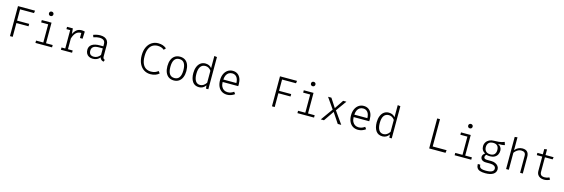

<svg xmlns="http://www.w3.org/2000/svg" viewBox="67 -2462 12789 4356"><g transform="rotate(15 6461.5 -284.0)"><path d="M543.1 -646.2H215.9V-381H501V-324.1H215.9V0H151.3V-704.6H551.8Z M976.9 -731.3Q976.9 -708.2 962.3 -693.3Q947.7 -678.5 923.6 -678.5Q900.5 -678.5 886.2 -693.3Q871.8 -708.2 871.8 -731.3Q871.8 -752.8 886.4 -767.4Q901 -782.1 923.6 -782.1Q947.7 -782.1 962.3 -767.4Q976.9 -752.8 976.9 -731.3ZM754.9 -538.5H983.6V-55.4H1140V0H749.7V-55.4H920V-483.1H754.9Z M1765.1 -538.5 1757.9 -369.2H1696.4V-474.4L1697.4 -487.7Q1693.3 -488.2 1684.6 -488.2Q1619 -488.2 1573.6 -443.3Q1528.2 -398.5 1499.5 -303.6V-53.3H1610.3V0H1348.2V-53.3H1435.9V-484.6H1348.2V-538.5H1484.6L1496.4 -409.2Q1530.3 -479.5 1575.4 -514.4Q1620.5 -549.2 1692.3 -549.2Q1711.3 -549.2 1726.9 -546.7Q1742.6 -544.1 1765.1 -538.5Z M2324.1 -106.2Q2324.1 -74.4 2334.9 -58.7Q2345.6 -43.1 2370.3 -35.9L2352.8 10.8Q2320 5.6 2296.7 -13.1Q2273.3 -31.8 2264.1 -66.7Q2235.9 -29.2 2193.6 -9.5Q2151.3 10.3 2097.9 10.3Q2045.1 10.3 2006.4 -10Q1967.7 -30.3 1947.2 -67.7Q1926.7 -105.1 1926.7 -155.4Q1926.7 -237.4 1990.8 -281Q2054.9 -324.6 2176.4 -324.6H2257.9V-376.9Q2257.9 -437.4 2223.3 -464.1Q2188.7 -490.8 2123.1 -490.8Q2061 -490.8 1985.1 -463.6L1966.7 -515.9Q2013.3 -533.3 2053.3 -540.8Q2093.3 -548.2 2132.3 -548.2Q2194.4 -548.2 2237.4 -527.2Q2280.5 -506.2 2302.3 -468.2Q2324.1 -430.3 2324.1 -379ZM2257.9 -122.1V-275.9H2168.7Q2077.4 -275.9 2037.2 -244.1Q1996.9 -212.3 1996.9 -153.3Q1996.9 -96.9 2024.9 -68.7Q2052.8 -40.5 2110.3 -40.5Q2153.8 -40.5 2192.3 -62.1Q2230.8 -83.6 2257.9 -122.1Z M3641.5 -648.2 3601.5 -602.6Q3568.2 -630.8 3531 -642.8Q3493.8 -654.9 3451.3 -654.9Q3385.1 -654.9 3333.1 -625.4Q3281 -595.9 3250 -528.5Q3219 -461 3219 -352.3Q3219 -245.6 3248.7 -178.2Q3278.5 -110.8 3329.7 -80.5Q3381 -50.3 3448.2 -50.3Q3504.1 -50.3 3543.6 -65.9Q3583.1 -81.5 3615.4 -108.2L3652.3 -61Q3619 -29.2 3568.5 -9.5Q3517.9 10.3 3449.2 10.3Q3365.1 10.3 3297.4 -32.1Q3229.7 -74.4 3190.3 -156.4Q3150.8 -238.5 3150.8 -352.3Q3150.8 -467.2 3190.5 -549Q3230.3 -630.8 3297.2 -672.6Q3364.1 -714.4 3444.1 -714.4Q3508.2 -714.4 3553.3 -698.5Q3598.5 -682.6 3641.5 -648.2Z M4222.6 -269.2Q4222.6 -188.2 4197.2 -124.9Q4171.8 -61.5 4121.5 -25.6Q4071.3 10.3 4000 10.3Q3927.7 10.3 3877.7 -24.4Q3827.7 -59 3802.6 -121.5Q3777.4 -184.1 3777.4 -268.2Q3777.4 -351.8 3802.8 -414.9Q3828.2 -477.9 3878.7 -513.1Q3929.2 -548.2 4001.5 -548.2Q4073.8 -548.2 4123.6 -514.4Q4173.3 -480.5 4197.9 -417.9Q4222.6 -355.4 4222.6 -269.2ZM3847.2 -268.2Q3847.2 -46.2 4000 -46.2Q4152.8 -46.2 4152.8 -269.2Q4152.8 -492.3 4001.5 -492.3Q3847.2 -492.3 3847.2 -268.2Z M4747.2 -765.1 4810.8 -756.4V0H4755.4L4747.2 -74.4Q4716.4 -30.3 4677.2 -10Q4637.9 10.3 4593.3 10.3Q4489.7 10.3 4437.9 -64.4Q4386.2 -139 4386.2 -267.7Q4386.2 -348.7 4411.3 -412.3Q4436.4 -475.9 4483.8 -512.1Q4531.3 -548.2 4596.4 -548.2Q4645.1 -548.2 4682.1 -531.3Q4719 -514.4 4747.2 -480.5ZM4457.9 -268.2Q4457.9 -161 4494.4 -103.1Q4530.8 -45.1 4601.5 -45.1Q4686.2 -45.1 4747.2 -136.9V-416.9Q4723.6 -453.3 4688.5 -473.3Q4653.3 -493.3 4612.3 -493.3Q4536.9 -493.3 4497.4 -436.2Q4457.9 -379 4457.9 -268.2Z M5081.5 -243.6Q5082.6 -178.5 5105.1 -134.6Q5127.7 -90.8 5164.9 -69.5Q5202.1 -48.2 5247.7 -48.2Q5288.7 -48.2 5321.8 -60Q5354.9 -71.8 5392.8 -97.9L5426.2 -50.3Q5389.2 -21.5 5342.3 -5.6Q5295.4 10.3 5250.3 10.3Q5176.9 10.3 5123.3 -24.4Q5069.7 -59 5041.5 -122.1Q5013.3 -185.1 5013.3 -268.7Q5013.3 -350.3 5041.8 -413.6Q5070.3 -476.9 5122.1 -512.6Q5173.8 -548.2 5240.5 -548.2Q5305.1 -548.2 5352.3 -516.7Q5399.5 -485.1 5424.4 -426.4Q5449.2 -367.7 5449.2 -287.7Q5449.2 -275.9 5447.7 -243.6ZM5082.6 -301H5388.7Q5386.7 -393.3 5347.2 -441Q5307.7 -488.7 5242.1 -488.7Q5197.4 -488.7 5162.8 -467.9Q5128.2 -447.2 5107.2 -405.1Q5086.2 -363.1 5082.6 -301Z M6696.9 -646.2H6369.7V-381H6654.9V-324.1H6369.7V0H6305.1V-704.6H6705.6Z M7130.8 -731.3Q7130.8 -708.2 7116.2 -693.3Q7101.5 -678.5 7077.4 -678.5Q7054.4 -678.5 7040 -693.3Q7025.6 -708.2 7025.6 -731.3Q7025.6 -752.8 7040.3 -767.4Q7054.9 -782.1 7077.4 -782.1Q7101.5 -782.1 7116.2 -767.4Q7130.8 -752.8 7130.8 -731.3ZM6908.7 -538.5H7137.4V-55.4H7293.8V0H6903.6V-55.4H7073.8V-483.1H6908.7Z M7690.8 -240 7527.2 0H7451.8L7654.9 -284.6L7478.5 -538.5H7556.9L7693.3 -329.7L7832.8 -538.5H7909.2L7730.3 -287.7L7932.8 0H7850.3Z M8158.5 -243.6Q8159.5 -178.5 8182.1 -134.6Q8204.6 -90.8 8241.8 -69.5Q8279 -48.2 8324.6 -48.2Q8365.6 -48.2 8398.7 -60Q8431.8 -71.8 8469.7 -97.9L8503.1 -50.3Q8466.2 -21.5 8419.2 -5.6Q8372.3 10.3 8327.2 10.3Q8253.8 10.3 8200.3 -24.4Q8146.7 -59 8118.5 -122.1Q8090.3 -185.1 8090.3 -268.7Q8090.3 -350.3 8118.7 -413.6Q8147.2 -476.9 8199 -512.6Q8250.8 -548.2 8317.4 -548.2Q8382.1 -548.2 8429.2 -516.7Q8476.4 -485.1 8501.3 -426.4Q8526.2 -367.7 8526.2 -287.7Q8526.2 -275.9 8524.6 -243.6ZM8159.5 -301H8465.6Q8463.6 -393.3 8424.1 -441Q8384.6 -488.7 8319 -488.7Q8274.4 -488.7 8239.7 -467.9Q8205.1 -447.2 8184.1 -405.1Q8163.1 -363.1 8159.5 -301Z M9054.9 -765.1 9118.5 -756.4V0H9063.1L9054.9 -74.4Q9024.1 -30.3 8984.9 -10Q8945.6 10.3 8901 10.3Q8797.4 10.3 8745.6 -64.4Q8693.8 -139 8693.8 -267.7Q8693.8 -348.7 8719 -412.3Q8744.1 -475.9 8791.5 -512.1Q8839 -548.2 8904.1 -548.2Q8952.8 -548.2 8989.7 -531.3Q9026.7 -514.4 9054.9 -480.5ZM8765.6 -268.2Q8765.6 -161 8802.1 -103.1Q8838.5 -45.1 8909.2 -45.1Q8993.8 -45.1 9054.9 -136.9V-416.9Q9031.3 -453.3 8996.2 -473.3Q8961 -493.3 8920 -493.3Q8844.6 -493.3 8805.1 -436.2Q8765.6 -379 8765.6 -268.2Z M10382.1 0H9997.9V-704.6H10063.6V-63.6H10390.3Z M10823.1 -731.3Q10823.1 -708.2 10808.5 -693.3Q10793.8 -678.5 10769.7 -678.5Q10746.7 -678.5 10732.3 -693.3Q10717.9 -708.2 10717.9 -731.3Q10717.9 -752.8 10732.6 -767.4Q10747.2 -782.1 10769.7 -782.1Q10793.8 -782.1 10808.5 -767.4Q10823.1 -752.8 10823.1 -731.3ZM10601 -538.5H10829.7V-55.4H10986.2V0H10595.9V-55.4H10766.2V-483.1H10601Z M11638.5 -517.4Q11605.6 -508.2 11570.3 -505.6Q11534.9 -503.1 11480 -503.1Q11525.1 -482.1 11547.9 -447.7Q11570.8 -413.3 11570.8 -368.7Q11570.8 -314.9 11547.7 -273.1Q11524.6 -231.3 11480.5 -207.9Q11436.4 -184.6 11375.9 -184.6Q11346.2 -184.6 11327.2 -187.4Q11308.2 -190.3 11289.7 -196.4Q11276.4 -186.2 11267.7 -170.3Q11259 -154.4 11259 -137.4Q11259 -88.7 11334.9 -88.7H11434.4Q11485.6 -88.7 11528.2 -69.7Q11570.8 -50.8 11595.6 -17.9Q11620.5 14.9 11620.5 54.4Q11620.5 131.8 11555.4 173.1Q11490.3 214.4 11372.3 214.4Q11291.8 214.4 11244.4 197.7Q11196.9 181 11175.9 146.4Q11154.9 111.8 11154.9 55.4H11213.3Q11213.3 91.3 11226.7 112.6Q11240 133.8 11274.1 144.6Q11308.2 155.4 11370.3 155.4Q11463.6 155.4 11509.2 131.5Q11554.9 107.7 11554.9 58.5Q11554.9 17.4 11516.9 -4.4Q11479 -26.2 11420.5 -26.2H11321Q11279.5 -26.2 11251.3 -39.7Q11223.1 -53.3 11209 -75.9Q11194.9 -98.5 11194.9 -125.6Q11194.9 -150.8 11209.7 -174.4Q11224.6 -197.9 11253.3 -217.4Q11208.2 -241 11186.4 -276.9Q11164.6 -312.8 11164.6 -364.6Q11164.6 -416.9 11190.8 -459Q11216.9 -501 11264.1 -524.9Q11311.3 -548.7 11371.8 -548.7Q11440 -549.2 11481.8 -553.6Q11523.6 -557.9 11551.3 -565.4Q11579 -572.8 11614.9 -587.2ZM11230.3 -363.6Q11230.3 -302.6 11266.2 -265.6Q11302.1 -228.7 11373.3 -228.7Q11434.9 -228.7 11467.9 -264.4Q11501 -300 11501 -364.1Q11501 -429.7 11467.9 -464.1Q11434.9 -498.5 11370.3 -498.5Q11300 -498.5 11265.1 -461.5Q11230.3 -424.6 11230.3 -363.6Z M11868.2 -459Q11898.5 -501.5 11946.2 -524.9Q11993.8 -548.2 12044.1 -548.2Q12196.9 -548.2 12196.9 -389.7V0H12133.3V-401Q12133.3 -449.2 12107.2 -472.3Q12081 -495.4 12027.7 -495.4Q11994.9 -495.4 11963.6 -480.8Q11932.3 -466.2 11907.7 -443.8Q11883.1 -421.5 11868.2 -398.5V0H11804.6V-754.9L11868.2 -762.6Z M12830.8 -25.6Q12805.1 -8.7 12767.4 0.8Q12729.7 10.3 12695.9 10.3Q12643.1 10.3 12603.8 -9.2Q12564.6 -28.7 12543.8 -63.1Q12523.1 -97.4 12523.1 -141V-485.1H12395.9V-538.5H12523.1V-662.6L12586.7 -670.3V-538.5H12776.4L12767.7 -485.1H12586.7V-142.6Q12586.7 -94.4 12612.8 -69.7Q12639 -45.1 12697.4 -45.1Q12753.3 -45.1 12803.1 -71.3Z"/></g></svg>

Font: Fira Code Fixed Light
Style: Regular
Weight: 300
Monospace: yes
Designer: Carrois Corporate, Edenspiekermann AG, Nikita Prokopov
Foundry: Carrois Corporate, Edenspiekermann AG, Nikita Prokopov
Version: Version 5.002